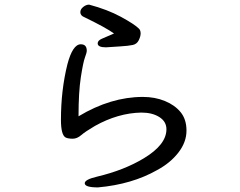

<svg xmlns="http://www.w3.org/2000/svg" viewBox="-20 -773 1040 832"><path d="M404.3 39.1Q347.2 39.1 347.2 21Q347.2 4.9 401.4 -7.8Q517.1 -35.2 603 -86.9Q701.2 -146 701.2 -212.9Q701.2 -246.1 670.7 -265.6Q640.1 -285.2 592.3 -285.2Q491.2 -283.2 391.1 -227.1Q350.1 -203.1 332 -187.5Q314 -171.9 295.2 -171.9Q276.4 -171.9 265.1 -176.8Q244.1 -187 244.1 -253.9Q244.1 -381.8 272 -494.1Q294.9 -581.1 330.1 -581.1Q356 -581.1 356 -553.2Q356 -544.9 348.1 -523.9Q340.3 -502.9 330.3 -438.5Q320.3 -374 320.3 -269Q460 -353 599.1 -353Q651.4 -353 694.3 -335.4Q737.3 -317.9 762.7 -286.9Q788.1 -255.9 788.1 -207Q788.1 -157.2 753.2 -112.1Q718.3 -66.9 661.1 -36.1Q552.2 25.9 404.3 39.1ZM439 -567.9Q403.3 -567.9 403.3 -585Q403.3 -597.2 421.1 -605Q439 -612.8 474.1 -627.9Q438 -653.8 346.2 -698.2Q328.1 -705.1 328.1 -720.2Q328.1 -732.9 340.6 -742.9Q353 -752.9 366.2 -752.9Q445.3 -731.9 504.2 -700Q563 -668 582 -648.9Q589.4 -642.1 589.4 -627.9Q589.4 -615.2 581.3 -598.6Q573.2 -582 555.2 -578.1Q537.1 -574.2 501.7 -572Q466.3 -569.8 439 -567.9Z"/></svg>

Font: LXGW WenKai GB Screen
Style: Regular
Weight: 400
Designer: LXGW / Fontworks Inc.
Foundry: LXGW / Fontworks Inc.
Version: Version 1.321;February 19, 2024;FontCreator 14.0.0.2901 64-b